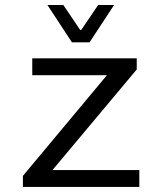

<svg xmlns="http://www.w3.org/2000/svg" viewBox="-20 -741 640 761"><path d="M265.1 -573.2 168 -721.2H231L297.9 -622.1H301.8L369.1 -721.2H432.1L335 -573.2ZM70.8 0V-43.9L403.8 -442.9H107.9V-509.8H522V-465.8L188 -66.9H532.2V0Z"/></svg>

Font: Office Code Pro D
Style: Regular
Weight: 400
Designer: Nathan Rutzky & Paul D. Hunt
Foundry: Adobe Systems Incorporated
Version: Version 1.004;PS 001.004;hotconv 1.0.70;makeotf.lib2.5.58329